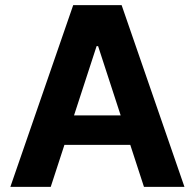

<svg xmlns="http://www.w3.org/2000/svg" viewBox="-20 -727 758 747"><path d="M20.3 0 264.8 -707H453.2L697.6 0H540.1L361.7 -547.4H355.8L177.4 0ZM547 -278V-163.3H169.2V-278Z"/></svg>

Font: Pretendard Std Variable
Style: Regular
Weight: 400
Designer: Base glyphs from Inter by Rasmus Andersson; Hangeul glyphs from Noto Sans CJK(Source Han Sans) by Jang Soo-young and Kan
Foundry: Kil Hyung-jin
Version: Version 1.309;Glyphs 3.2 (3225)